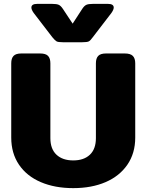

<svg xmlns="http://www.w3.org/2000/svg" viewBox="-20 -956 756 991"><path d="M250 -764 154 -889Q142 -906 142 -917Q142 -936 172 -936H249Q273 -936 283.5 -931Q294 -926 304 -911L355 -834L405 -911Q415 -926 425.5 -931Q436 -936 460 -936H537Q567 -936 567 -917Q567 -906 555 -889L459 -764Q447 -747 438.5 -742.5Q430 -738 405 -738H304Q280 -738 272 -742.5Q264 -747 250 -764ZM38 -246V-629Q38 -655 50 -667.5Q62 -680 90 -680H187Q216 -680 228 -667.5Q240 -655 240 -629V-243Q240 -187 271.5 -157.5Q303 -128 358 -128Q413 -128 444 -157.5Q475 -187 475 -243V-629Q475 -655 487 -667.5Q499 -680 527 -680H624Q653 -680 665.5 -667.5Q678 -655 678 -629V-246Q678 -165 637.5 -106Q597 -47 525 -16Q453 15 358 15Q263 15 190.5 -16Q118 -47 78 -106Q38 -165 38 -246Z"/></svg>

Font: Mitr SemiBold
Style: Regular
Weight: 600
Designer: Thanarat Vachiruckul
Foundry: Cadson Demak
Version: Version 1.003